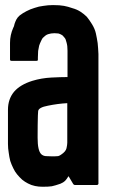

<svg xmlns="http://www.w3.org/2000/svg" viewBox="-20 -713 480 740"><path d="M359.4 -504.9Q359.4 -412.1 359.4 -227.5Q359.4 -153.3 359.4 -4.9Q359.4 -2.9 357.4 -2Q356.4 0 354.5 0Q325.2 0 267.6 0Q266.6 0 265.6 -1Q263.7 -2 262.7 -2.9Q256.8 -13.7 244.1 -34.2Q243.2 -33.2 243.2 -32.2Q243.2 -32.2 242.2 -31.2Q236.3 -21.5 230.5 -15.6Q224.6 -9.8 212.9 -4.9Q193.4 2 179.7 4.9Q167 6.8 144.5 6.8Q128.9 6.8 115.2 3.9Q100.6 1 87.9 -5.9Q76.2 -11.7 65.4 -20.5Q54.7 -30.3 45.9 -41Q37.1 -51.8 31.2 -64.5Q24.4 -78.1 19.5 -92.8Q15.6 -108.4 13.7 -124Q10.7 -140.6 10.7 -158.2Q10.7 -202.1 10.7 -290Q10.7 -331.1 34.2 -359.4Q57.6 -386.7 104.5 -401.4Q139.6 -412.1 177.7 -414.1Q214.8 -416 240.2 -416Q240.2 -443.4 240.2 -499Q240.2 -508.8 240.2 -517.6Q240.2 -526.4 239.3 -535.2Q238.3 -543 236.3 -549.8Q234.4 -555.7 232.4 -562.5Q229.5 -567.4 225.6 -571.3Q222.7 -576.2 216.8 -579.1Q211.9 -582 205.1 -584Q198.2 -585 189.5 -585Q182.6 -585 176.8 -584Q170.9 -583 165 -581.1Q159.2 -579.1 154.3 -575.2Q149.4 -571.3 144.5 -566.4Q140.6 -560.5 137.7 -553.7Q133.8 -545.9 130.9 -537.1Q128.9 -528.3 127 -516.6Q126 -504.9 126 -491.2Q126 -488.3 126 -483.4Q126 -480.5 125 -479.5Q123 -478.5 121.1 -478.5Q88.9 -478.5 24.4 -478.5Q21.5 -478.5 20.5 -479.5Q18.6 -480.5 18.6 -483.4Q18.6 -494.1 18.6 -515.6Q18.6 -517.6 18.6 -547.9Q18.6 -578.1 31.2 -606.4Q33.2 -609.4 34.2 -613.3Q35.2 -617.2 36.1 -621.1Q39.1 -629.9 43 -637.7Q46.9 -645.5 55.7 -653.3Q68.4 -663.1 82 -669.9Q96.7 -677.7 113.3 -682.6Q129.9 -688.5 147.5 -690.4Q165 -693.4 184.6 -693.4Q210.9 -693.4 226.6 -690.4Q242.2 -687.5 258.8 -681.6Q276.4 -676.8 290 -668Q303.7 -659.2 314.5 -648.4Q324.2 -636.7 335 -619.1Q345.7 -601.6 349.6 -584Q353.5 -566.4 356.4 -546.9Q358.4 -527.3 359.4 -504.9ZM138.7 -119.1Q145.5 -112.3 156.2 -111.3Q168 -110.4 180.7 -110.4Q182.6 -110.4 184.6 -110.4Q186.5 -110.4 189.5 -110.4Q198.2 -110.4 204.1 -111.3Q210.9 -113.3 215.8 -117.2Q233.4 -128.9 236.3 -141.6Q239.3 -155.3 239.3 -163.1Q239.3 -213.9 239.3 -315.4Q203.1 -313.5 165 -305.7Q127.9 -298.8 127 -284.2Q127 -278.3 126 -267.6Q125 -234.4 125 -189.5Q125 -185.5 125 -181.6Q125 -132.8 138.7 -119.1Z"/></svg>

Font: Typeface
Style: Regular
Weight: 400
Version: Version 1.0